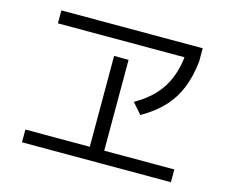

<svg xmlns="http://www.w3.org/2000/svg" viewBox="-97 -829 1132 951"><g transform="rotate(15 469.0 -354.0)"><path d="M86.9 -79.1H417V-544.9H491.2V-79.1H850.6V-13.7H86.9ZM106.4 -695.3H831.1V-628.9H106.4ZM757.8 -653.3 831.1 -628.9Q823.2 -550.8 798.8 -490.2Q774.4 -429.7 730.5 -382.3Q686.5 -335 618.2 -295.9L570.3 -350.6Q630.9 -384.8 670.4 -427.7Q710 -470.7 731.4 -526.4Q752.9 -582 757.8 -653.3Z"/></g></svg>

Font: Pretendard JP Variable
Style: Regular
Weight: 400
Designer: Base glyphs from Inter by Rasmus Andersson; Hangul glyphs from Noto Sans CJK(Source Han Sans) by Jang Soo-young and Kang
Foundry: Kil Hyung-jin
Version: Version 1.307;Glyphs 3.2 (3192)